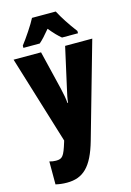

<svg xmlns="http://www.w3.org/2000/svg" viewBox="-146 -837 784 1148"><g transform="rotate(-15 245.5 -263.0)"><path d="M320 -766H173C156 -731 104 -654 77 -620V-606H178C195 -620 218 -645 246 -679C273 -646 296 -622 316 -606H415V-620C375 -673 343 -722 320 -766ZM2 -553 169 -8 166 2C141 83 131 96 91 96C78 96 64 94 51 90V232C72 237 95 240 121 240C221 240 279 186 322 35L489 -553H321L267 -311C257 -270 252 -242 250 -220H246C245 -243 238 -279 230 -313L172 -553Z"/></g></svg>

Font: Noto Sans Oriya ExtCond Blk
Style: Regular
Weight: 900
Width: 2
Designer: Amélie Bonet and Sol Matas
Foundry: Google LLC
Version: Version 2.006